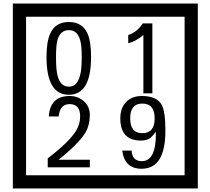

<svg xmlns="http://www.w3.org/2000/svg" viewBox="-20 -980 1195 1090"><path d="M1103 90H53V-960H1103ZM1028 15V-885H128V15ZM497 -656Q497 -442 371 -442Q244 -442 244 -656Q244 -744 265 -789Q294 -855 371 -855Q448 -855 477 -789Q497 -745 497 -656ZM444 -656Q444 -723 435 -752Q420 -809 371 -809Q322 -809 306 -752Q298 -723 298 -656Q298 -587 306 -553Q322 -488 371 -488Q419 -488 435 -554Q444 -587 444 -656ZM845 -450H794V-781Q748 -743 708 -735V-781Q759 -798 790 -847H845ZM490 -30H251V-81Q372 -173 412 -238Q435 -276 435 -319Q435 -389 375 -389Q320 -389 313 -319H257Q265 -435 375 -435Q423 -435 456.5 -405Q490 -375 490 -327Q490 -271 466 -229Q428 -165 312 -73H490ZM919 -238Q919 -22 784 -22Q687 -22 674 -125H727Q731 -65 785 -65Q868 -65 865 -232Q844 -205 834 -197Q814 -182 780 -182Q663 -182 663 -308Q663 -366 695.5 -400.5Q728 -435 786 -435Q870 -435 898 -385Q919 -346 919 -238ZM858 -308Q858 -392 788 -392Q719 -392 719 -308Q719 -224 788 -224Q858 -224 858 -308Z"/></svg>

Font: Unicode BMP Fallback SIL
Style: Regular
Weight: 400
Foundry: NRSI, SIL International
Version: Version 5.1 Based on Unicode 5.1